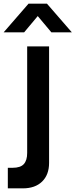

<svg xmlns="http://www.w3.org/2000/svg" viewBox="-53 -795 414 1055"><path d="M72.2 240H-10V127H15.7Q59.7 127 78 106.5Q96.3 86.1 96.3 45.8V-540H216.7V100Q216.7 165.2 178.4 202.6Q140.2 240 72.2 240ZM79.8 -617.5H-32.8L103.9 -775H204.9L341.6 -617.5H229.1L154.4 -706.7Z"/></svg>

Font: Manrope Variable Light
Style: Regular
Weight: 200
Designer: Mikhail Sharanda
Foundry: Mikhail Sharanda
Version: Version 4.505